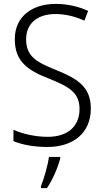

<svg xmlns="http://www.w3.org/2000/svg" viewBox="-20 -744 533 985"><path d="M446 -187C446 -298 379 -340 265 -386C168 -425 114 -454 114 -543C114 -625 174 -672 264 -672C312 -672 363 -661 413 -638L432 -688C385 -710 328 -724 265 -724C144 -724 55 -658 56 -542C56 -428 123 -383 228 -342C339 -298 388 -267 388 -184C388 -94 325 -42 225 -42C159 -42 95 -58 49 -78V-20C93 -2 151 10 223 10C355 10 446 -61 446 -187ZM289 69V61H231C226 103 204 178 190 211V221H221C251 177 277 115 289 69Z"/></svg>

Font: Noto Sans Malayalam SemiCondensed Light
Style: Regular
Weight: 300
Width: 4
Designer: Jelle Bosma - Monotype Design Team
Foundry: Monotype Imaging Inc.
Version: Version 2.104